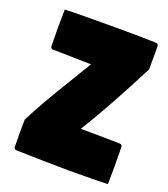

<svg xmlns="http://www.w3.org/2000/svg" viewBox="-114 -670 662 756"><g transform="rotate(20 217.0 -292.0)"><path d="M28.3 -511.7Q28.3 -551 29.3 -585.9Q75.7 -588.1 241.7 -588.1Q352.3 -588.1 412.1 -585.9Q416 -585.9 418.9 -583Q421.9 -580.1 421.9 -576.2V-478.5Q326.9 -291.7 249.3 -166.3Q367.4 -165.5 414.1 -164.1Q418 -164.1 420.9 -161.1Q423.8 -158.2 423.8 -154.3Q424.8 -95.7 424.8 -70.3Q424.8 -31.5 423.8 2Q377.4 4.2 256.3 4.2Q231.9 4.2 148.2 2.6Q64.5 1 39.1 0Q35.2 0 32.2 -2.9Q29.3 -5.9 29.3 -9.8Q28.6 -41.3 28.6 -69.6Q28.6 -95.7 29.3 -125Q52 -169.7 77.5 -214.2Q103 -258.8 145.4 -328.2Q187.7 -397.7 200 -418.5Q87.2 -420.4 39.1 -421.9Q35.2 -421.9 32.2 -424.8Q29.3 -427.7 29.3 -431.6Q28.3 -487.8 28.3 -511.7Z"/></g></svg>

Font: Digitalt
Style: Medium
Weight: 500
Designer: gluk
Foundry: gluk
Version: Version 0.60